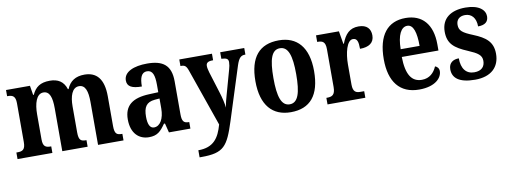

<svg xmlns="http://www.w3.org/2000/svg" viewBox="-62 -894 3915 1470"><g transform="rotate(-10 1895.5 -159.5)"><path d="M16 0H287V-51H284C246 -51 223 -59 223 -116V-311C223 -394 244 -468 299 -468C348 -468 364 -418 364 -333V0H561V-51H558C519 -51 501 -60 501 -122V-324C501 -401 521 -468 576 -468C625 -468 642 -418 642 -333V0H840V-51H837C798 -51 780 -60 780 -122V-354C780 -490 725 -548 632 -548C563 -548 518 -519 494 -460H489C469 -523 425 -548 363 -548C288 -548 250 -519 224 -463H219L207 -536H21V-488H24C62 -488 86 -479 86 -422V-120C86 -60 63 -51 24 -51H16Z M1037 10C1103 10 1129 -18 1167 -72H1175L1193 0H1360V-51H1357C1317 -51 1304 -67 1304 -122V-377C1304 -503 1242 -548 1119 -548C1017 -548 937 -516 937 -448C937 -401 974 -382 1050 -382C1050 -449 1065 -490 1108 -490C1153 -490 1166 -448 1166 -374V-317L1095 -314C965 -309 900 -260 900 -152C900 -42 961 10 1037 10ZM1088 -57C1056 -57 1041 -90 1041 -148C1041 -222 1063 -259 1130 -265L1167 -268V-191C1167 -112 1136 -57 1088 -57Z M1391 174V229H1406C1581 229 1612 183 1672 -3L1803 -414C1821 -469 1838 -485 1870 -485H1873V-536H1686V-485H1690C1725 -483 1740 -476 1740 -450C1740 -434 1736 -411 1731 -396L1678 -206C1669 -175 1661 -145 1656 -111C1653 -140 1643 -187 1627 -237L1577 -398C1571 -419 1567 -436 1567 -450C1567 -473 1580 -485 1618 -485H1622V-536H1368V-485H1372C1401 -485 1413 -478 1427 -437L1582 7C1554 107 1511 174 1391 174Z M2140 10C2291 10 2369 -82 2369 -270C2369 -457 2283 -548 2143 -548C1992 -548 1913 -457 1913 -270C1913 -82 1999 10 2140 10ZM2142 -51C2077 -51 2053 -126 2053 -270C2053 -414 2076 -487 2141 -487C2206 -487 2230 -414 2230 -270C2230 -126 2207 -51 2142 -51Z M2426 0H2720V-51H2692C2658 -51 2633 -59 2633 -118V-275C2633 -360 2656 -459 2704 -459C2737 -459 2745 -431 2745 -376C2815 -376 2856 -404 2856 -461C2856 -512 2828 -547 2763 -547C2693 -547 2657 -507 2630 -436H2626L2609 -536H2431V-485H2434C2472 -485 2495 -476 2495 -417V-123C2495 -60 2469 -51 2430 -51H2426Z M3138 10C3266 10 3317 -52 3317 -102C3317 -124 3304 -138 3287 -144C3267 -97 3231 -60 3171 -60C3092 -60 3051 -121 3049 -259H3334V-307C3334 -465 3256 -548 3128 -548C2989 -548 2910 -453 2910 -265C2910 -91 2987 10 3138 10ZM3198 -319H3051C3052 -428 3083 -487 3131 -487C3179 -487 3198 -423 3198 -319Z M3573 10C3697 10 3764 -55 3764 -158C3764 -252 3710 -292 3617 -330C3538 -362 3512 -381 3512 -427C3512 -467 3538 -491 3581 -491C3631 -491 3665 -455 3665 -388C3720 -388 3746 -411 3746 -453C3746 -501 3700 -547 3593 -547C3481 -547 3406 -496 3406 -392C3406 -299 3454 -260 3556 -217C3629 -186 3659 -166 3659 -122C3659 -78 3634 -47 3576 -47C3513 -47 3477 -92 3477 -173C3436 -173 3398 -154 3398 -101C3398 -34 3448 10 3573 10Z"/></g></svg>

Font: Noto Serif Georgian Condensed Bold
Style: Regular
Weight: 700
Width: 3
Designer: Monotype Design Team, Akaki Razmadze
Foundry: Google LLC
Version: Version 2.003